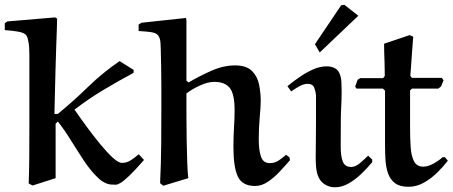

<svg xmlns="http://www.w3.org/2000/svg" viewBox="-40 -771 1897 804"><path d="M192.9 -252.9V-24.9L96.2 5.9L80.1 -2.9Q82 -47.9 82.5 -109.4Q83 -170.9 83 -237.1Q83 -303.2 83 -362.8V-540Q83 -557.1 82 -573Q81.1 -588.9 77.1 -605Q74.2 -621.1 65.2 -627.9Q56.2 -634.8 36.6 -638.4Q17.1 -642.1 -20 -645V-673.8L-9.8 -681.2L190.9 -698.2L199.2 -692.9Q199.2 -680.7 198 -648.4Q196.8 -616.2 195.3 -571.5Q193.8 -526.9 192.4 -476.8Q190.9 -426.8 189.9 -378.9Q189 -331.1 188 -293.9H202.1Q268.1 -348.1 329.1 -407.5Q390.1 -466.8 460.9 -515.1L520 -478L519 -465.8Q455.1 -431.6 392.1 -393.8Q329.1 -356 272 -312Q294.9 -278.8 323 -240.5Q351.1 -202.1 379.6 -167.5Q408.2 -132.8 432.1 -110.8Q456.1 -88.9 470.2 -88.9Q490.2 -88.9 506.1 -98.9Q522 -108.9 541 -125L563 -101.1Q523.9 -56.2 500.5 -34.2Q477.1 -12.2 464.1 -4.6Q451.2 2.9 444.1 2.4Q437 2 430.2 2Q400.4 2 370.1 -26.6Q339.8 -55.2 311.5 -98.1Q283.2 -141.1 255.6 -185.5Q228 -230 202.1 -262.2Z M740.7 -379.9Q740.7 -335.9 740.7 -284.4Q740.7 -232.9 741.7 -182.4Q742.7 -131.8 744.1 -90.3Q745.6 -48.8 748.5 -24.9L643.6 6.8L630.4 -3.9Q634.3 -84 635 -164.6Q635.7 -245.1 635.7 -325.2Q635.7 -360.4 635.7 -405.3Q635.7 -450.2 634.8 -493.7Q633.8 -537.1 633.1 -567.6Q632.3 -598.1 630.4 -604Q626.5 -620.1 617.9 -627Q609.4 -633.8 592 -636.5Q574.7 -639.2 540.5 -641.1V-668L552.7 -675.8L738.8 -695.8L740.7 -686V-433.1L749.5 -425.8Q793.5 -451.7 844.5 -474.4Q895.5 -497.1 944.3 -497.1Q992.2 -497.1 1015.4 -473.6Q1038.6 -450.2 1045.2 -415.5Q1051.8 -380.9 1051.8 -348.1Q1051.8 -324.2 1047.6 -280Q1043.5 -235.8 1043.5 -188Q1043.5 -141.1 1053 -114.5Q1062.5 -87.9 1089.4 -87.9Q1110.4 -87.9 1127 -98.9Q1143.6 -109.9 1157.7 -123L1172.4 -111.8L1174.3 -100.1Q1155.3 -78.1 1131.8 -53Q1108.4 -27.8 1082 -10Q1055.7 7.8 1028.3 7.8Q975.1 7.8 956.3 -31Q937.5 -69.8 937.5 -154.8Q937.5 -199.7 939.9 -237.8Q942.4 -275.9 942.4 -310.1Q942.4 -377.9 921.9 -403.1Q901.4 -428.2 857.4 -428.2Q830.6 -428.2 797.6 -413.1Q764.6 -397.9 740.7 -379.9Z M1501.5 -119.1 1518.6 -103V-91.8Q1499.5 -68.8 1474.4 -44.4Q1449.2 -20 1420.9 -3.4Q1392.6 13.2 1362.3 13.2Q1344.2 13.2 1328.4 5.6Q1312.5 -2 1302.2 -15.1Q1289.1 -33.2 1285.2 -59.1Q1281.2 -85 1282.2 -131.6Q1283.2 -178.2 1283.2 -253.9V-371.1Q1282.2 -387.2 1275.9 -403.6Q1269.5 -419.9 1248.5 -419.9Q1232.4 -419.9 1214.8 -410.4Q1197.3 -400.9 1179.2 -388.2L1163.6 -410.2Q1186.5 -429.2 1213.9 -448Q1241.2 -466.8 1270.3 -480Q1299.3 -493.2 1328.6 -493.2Q1343.8 -493.2 1357.7 -487.5Q1371.6 -481.9 1378.4 -470.2Q1384.3 -460.4 1387.5 -445.3Q1390.6 -430.2 1390.6 -386.2Q1390.6 -356.4 1388.9 -325.7Q1387.2 -294.9 1387.2 -265.1Q1387.2 -204.1 1386.7 -161.1Q1386.2 -118.2 1395.3 -95Q1404.3 -71.8 1430.2 -71.8Q1448.2 -71.8 1467.3 -87.9Q1486.3 -104 1501.5 -119.1ZM1298.8 -551.3 1278.8 -585.9 1388.7 -749 1401.9 -751 1460.4 -705.1Z M1568.4 -587.9 1675.3 -624 1690.4 -617.2Q1690.4 -617.2 1689 -600.1Q1687.5 -583 1685.8 -557.6Q1684.1 -532.2 1682.1 -504.2Q1680.2 -476.1 1678.2 -453.1L1685.1 -444.8H1810.1L1817.4 -435.1L1807.1 -409.2L1795.4 -399.9H1685.1L1677.2 -392.1V-232.9Q1677.2 -190.9 1679.7 -154.5Q1682.1 -118.2 1693.6 -95.7Q1705.1 -73.2 1732.4 -73.2Q1752.4 -73.2 1774.9 -85.7Q1797.4 -98.1 1813.5 -112.8H1823.2L1835.4 -98.1Q1816.4 -73.2 1790.8 -48.1Q1765.1 -22.9 1734.6 -5.9Q1704.1 11.2 1670.4 11.2Q1634.3 11.2 1614.3 -3.9Q1594.2 -19 1585.2 -44.4Q1576.2 -69.8 1574.2 -100.8Q1572.3 -131.8 1572.3 -163.1V-391.1L1563.5 -399.9H1453.1L1447.3 -408.2L1457.5 -437L1468.3 -443.8H1564.5L1571.3 -453.1Q1571.3 -479 1570.3 -510.5Q1569.3 -542 1568.8 -553.7Z"/></svg>

Font: Aref Ruqaa
Style: Bold
Weight: 700
Designer: Abdullah Aref
Version: Version 1.002